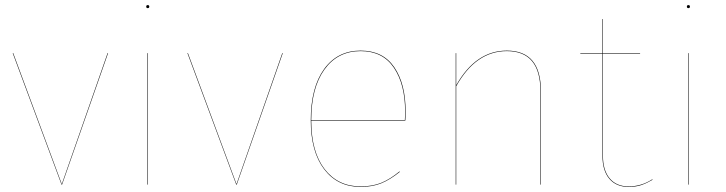

<svg xmlns="http://www.w3.org/2000/svg" viewBox="-20 -726 2853 755"><path d="M224 0H222L30 -517H32L223 -2L403 -517H405Z M562 0H560V-517H562ZM567 -700Q567 -694 561 -694Q555 -694 555 -700Q555 -706 561 -706Q567 -706 567 -700Z M911 0H909L717 -517H719L910 -2L1090 -517H1092Z M1574 -252H1204Q1204 -129 1256.5 -61Q1309 7 1398 7Q1445 7 1480 -7.5Q1515 -22 1551 -52L1552 -50Q1515 -20 1480 -5.5Q1445 9 1398 9Q1308 9 1255 -60Q1202 -129 1202 -253Q1202 -382 1254.5 -454.5Q1307 -527 1398 -527Q1486 -527 1530.5 -461.5Q1575 -396 1575 -288Q1575 -266 1574 -252ZM1573 -288Q1573 -394 1529 -459.5Q1485 -525 1398 -525Q1308 -525 1256 -453Q1204 -381 1204 -254H1572Q1573 -267 1573 -288Z M2107 -368V0H2105V-368Q2105 -525 1973 -525Q1851 -525 1774 -387V0H1772V-517H1774V-391Q1851 -527 1973 -527Q2107 -527 2107 -368Z M2546 -19Q2524 -6 2502.5 1.5Q2481 9 2452 9Q2403 9 2376 -23Q2349 -55 2349 -113V-515H2262V-517H2349V-651H2351V-517H2497V-515H2351V-113Q2351 -56 2377.5 -24.5Q2404 7 2452 7Q2502 7 2545 -21Z M2688 0H2686V-517H2688ZM2693 -700Q2693 -694 2687 -694Q2681 -694 2681 -700Q2681 -706 2687 -706Q2693 -706 2693 -700Z"/></svg>

Font: FiraGO Two
Style: Regular
Weight: 100
Designer: bBox Type
Foundry: bBox Type GmbH
Version: Version 1.001